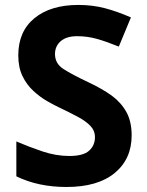

<svg xmlns="http://www.w3.org/2000/svg" viewBox="-20 -744 591 774"><path d="M510.7 -198.2Q510.7 -103 442.4 -46.6Q374 9.8 248 9.8Q133.8 9.8 45.9 -33.2V-173.8Q96.7 -151.9 151.4 -133.5Q206.1 -115.2 259.8 -115.2Q315.9 -115.2 339.4 -136.7Q362.8 -158.2 362.8 -190.9Q362.8 -217.3 344.2 -236.8Q325.7 -255.9 294.7 -272.5Q263.7 -289.1 224.1 -308.1Q198.7 -319.8 169.9 -336.4Q141.1 -353 114.7 -377.4Q87.9 -401.9 70.8 -437Q53.7 -472.2 53.7 -521Q53.7 -617.2 118.9 -670.7Q184.1 -724.1 295.9 -724.1Q352.1 -724.1 401.9 -711.2Q451.7 -698.2 507.8 -673.8L459 -556.2Q409.7 -576.2 370.8 -587.2Q332 -598.1 291 -598.1Q248 -598.1 224.9 -578.1Q201.7 -558.1 201.7 -525.9Q201.7 -487.8 235.8 -465.8Q270 -443.8 336.9 -412.1Q391.1 -386.7 430.7 -358.4Q468.8 -330.1 489.7 -292Q510.7 -253.9 510.7 -198.2Z"/></svg>

Font: Nokora
Style: Bold
Weight: 700
Designer: Danh Hong
Version: Version 8.000; ttfautohint (v1.8.3)